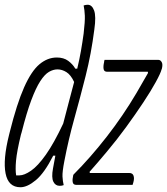

<svg xmlns="http://www.w3.org/2000/svg" viewBox="-41 -778 703 808"><path d="M198 -536Q227 -536 246 -522Q265 -508 276 -489H284Q293 -526 299.5 -563Q306 -600 311 -637Q317 -688 316 -712Q315 -736 311 -755Q320 -758 328 -758Q346 -758 355 -734Q364 -710 356 -654Q343 -552 319.5 -459Q296 -366 271.5 -278Q247 -190 230 -101Q221 -55 222 -35Q223 -15 227 1Q220 4 210 4Q192 4 183.5 -13.5Q175 -31 182 -69Q187 -95 192 -123H183Q146 -50 110 -20Q74 10 45 10Q-6 10 -17.5 -48Q-29 -106 -3 -210L0 -222Q30 -342 60.5 -410.5Q91 -479 125 -507.5Q159 -536 198 -536ZM399 -526H626Q634 -526 639.5 -516.5Q645 -507 640 -488L639 -486Q635 -470 614.5 -432.5Q594 -395 561.5 -346Q529 -297 490 -243.5Q451 -190 409 -140Q388 -115 370.5 -94.5Q353 -74 336 -55L337 -50H503Q517 -50 521 -38.5Q525 -27 520 -10Q519 -8 518.5 -5Q518 -2 517 0H280Q267 0 265 -11.5Q263 -23 267 -40L268 -43Q339 -114 408 -202.5Q477 -291 533 -386Q546 -408 557.5 -428.5Q569 -449 582 -471L581 -476H410Q397 -476 395 -487.5Q393 -499 397 -516Q397 -520 399 -526ZM27 -40H41Q61 -40 89.5 -59.5Q118 -79 152 -127Q186 -175 225 -258Q236 -302 248 -346Q260 -390 271 -433Q257 -463 238.5 -474.5Q220 -486 201 -486Q183 -486 165 -475.5Q147 -465 128.5 -436.5Q110 -408 90.5 -356Q71 -304 50 -221L47 -211Q30 -141 26.5 -102Q23 -63 27 -40Z"/></svg>

Font: Recursive Mn Csl St Lt
Style: Italic
Weight: 300
Italic angle: -15°
Monospace: yes
Version: Version 1.079;hotconv 1.0.112;makeotfexe 2.5.65598; ttfautoh